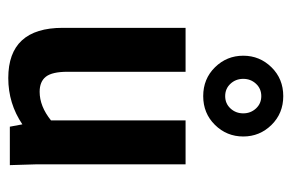

<svg xmlns="http://www.w3.org/2000/svg" viewBox="-144 -578 725 478"><g transform="rotate(90 219.0 -338.5)"><path d="M294.9 0 289.1 -31.2Q237.3 3.9 173.8 3.9Q48.8 3.9 48.8 -131.8V-437.5H158.2V-143.6Q158.2 -105.5 170.4 -89.8Q182.6 -74.2 208 -74.2Q244.1 -74.2 279.3 -102.5V-437.5H388.7V-63.5L390.6 0ZM319.3 -581.1Q319.3 -540 290.5 -510.7Q261.7 -481.4 218.8 -481.4Q175.8 -481.4 147 -510.7Q118.2 -540 118.2 -581.1Q118.2 -622.1 147 -651.4Q175.8 -680.7 218.8 -680.7Q261.7 -680.7 290.5 -651.4Q319.3 -622.1 319.3 -581.1ZM261.7 -581.1Q261.7 -599.6 249.5 -612.8Q237.3 -626 218.8 -626Q200.2 -626 188 -612.8Q175.8 -599.6 175.8 -581.1Q175.8 -562.5 188 -549.3Q200.2 -536.1 218.8 -536.1Q237.3 -536.1 249.5 -549.3Q261.7 -562.5 261.7 -581.1Z"/></g></svg>

Font: Sudo
Style: Bold
Weight: 700
Monospace: yes
Designer: Jens Kutilek
Foundry: Jens Kutilek
Version: Version 0.040